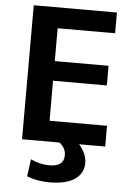

<svg xmlns="http://www.w3.org/2000/svg" viewBox="-62 -776 725 1042"><g transform="rotate(5 300.5 -255.0)"><path d="M532 -617H219V-438H512V-331H219V-113H532V0H390Q432 49 432 98Q432 155 385 187.5Q338 220 247 220Q181 220 124 198L137 104Q187 128 238 128Q318 128 318 67Q318 27 283 0H79V-730H532Z"/></g></svg>

Font: Mplus 1p Bold
Style: Bold
Weight: 700
Version: Version 1.061